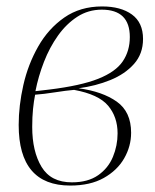

<svg xmlns="http://www.w3.org/2000/svg" viewBox="-20 -566 481 596"><path d="M198 10Q38 10 38 -178Q38 -238 52.5 -302Q67 -366 98.5 -421.5Q130 -477 179.5 -511.5Q229 -546 297 -546Q355 -546 389.5 -521Q424 -496 424 -445Q424 -399 396 -367.5Q368 -336 322.5 -317.5Q277 -299 224 -292Q298 -282 342.5 -250.5Q387 -219 387 -154Q387 -112 365.5 -74.5Q344 -37 302 -13.5Q260 10 198 10ZM133 -288Q231 -300 285 -321.5Q339 -343 361 -375.5Q383 -408 383 -451Q383 -536 296 -536Q254 -536 220 -514Q186 -492 160 -455.5Q134 -419 116.5 -374Q99 -329 90 -283ZM203 0Q253 0 284.5 -22Q316 -44 330.5 -79Q345 -114 345 -152Q345 -203 315.5 -238Q286 -273 210 -287Q186 -285 151 -279.5Q116 -274 89 -272Q85 -252 82.5 -227.5Q80 -203 80 -172Q80 -96 109 -48Q138 0 203 0Z"/></svg>

Font: Noto Serif Display SemiCondensed ExtraLight
Style: Italic
Weight: 200
Width: 4
Italic angle: -12°
Designer: Monotype Design Team
Foundry: Monotype Imaging Inc.
Version: Version 2.009